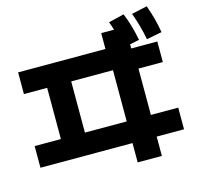

<svg xmlns="http://www.w3.org/2000/svg" viewBox="-124 -949 1186 1153"><g transform="rotate(-15 469.0 -372.0)"><path d="M591.8 -46.9H19.5V-181.6H182.6V-500H38.1V-634.8H581.1V-733.4H661.1Q654.3 -755.9 643.6 -784.2L740.2 -807.6Q756.3 -768.1 768.3 -726.8Q780.3 -685.5 790 -635.7L731.4 -623.5V-597.7H893.6V-469.7H742.2V-181.6H912.1V-46.9H742.2V73.2H591.8ZM591.8 -181.6V-500H332V-181.6ZM790 -796.9 886.7 -818.4Q917 -735.8 932.6 -645.5L836.9 -627Q820.8 -713.9 790 -796.9Z"/></g></svg>

Font: Pretendard JP ExtraBold
Style: Regular
Weight: 800
Designer: Base glyphs from Inter by Rasmus Andersson; Hangeul glyphs from Noto Sans CJK(Source Han Sans) by Jang Soo-young and Kan
Foundry: Kil Hyung-jin
Version: Version 1.309